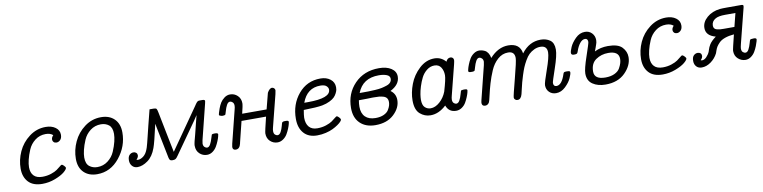

<svg xmlns="http://www.w3.org/2000/svg" viewBox="-15 -1041 6454 1625"><g transform="rotate(-10 3212.0 -229.0)"><path d="M99.1 -152.8Q99.1 -227.1 131.1 -297.6Q163.1 -368.2 226.6 -416Q290 -463.9 368.2 -463.9Q418.9 -463.9 451.9 -439.9Q484.9 -416 484.9 -377Q484.9 -348.1 470 -333Q455.1 -317.9 437 -317.9Q421.9 -317.9 412.8 -326.9Q403.8 -335.9 403.8 -349.1Q403.8 -367.2 419.9 -383.8V-384.8Q397.9 -404.8 357.9 -404.8Q306.2 -404.8 266.6 -374.5Q227.1 -344.2 208 -299.6Q189 -254.9 179.9 -217Q170.9 -179.2 170.9 -151.9Q170.9 -105 195.6 -79.1Q220.2 -53.2 270 -53.2Q310.1 -53.2 344.5 -64.7Q378.9 -76.2 397 -89.1Q415 -102.1 428.5 -113.5Q441.9 -125 445.8 -125Q454.6 -125 466.3 -112.1Q478 -99.1 478 -94.2Q478 -81.1 450.4 -58.1Q422.9 -35.2 369.4 -14.6Q315.9 5.9 258.8 5.9Q179.7 5.9 139.4 -37.6Q99.1 -81.1 99.1 -152.8Z M843.8 -463.9Q915.5 -463.9 958 -421.9Q1000.5 -379.9 1000.5 -305.2Q1000.5 -187 923.1 -90.6Q845.7 5.9 730.5 5.9Q658.7 5.9 616.2 -36.1Q573.7 -78.1 573.7 -153.1Q573.7 -228 606.7 -299.1Q639.6 -370.1 702.6 -417Q765.6 -463.9 843.8 -463.9ZM645.5 -151.9Q645.5 -97.7 674.1 -75.4Q702.6 -53.2 741.7 -53.2Q793.5 -53.2 833 -83.5Q872.6 -113.8 891.6 -158.4Q910.6 -203.1 919.7 -241Q928.7 -278.8 928.7 -306.2Q928.7 -360.4 900.6 -382.6Q872.6 -404.8 832.5 -404.8Q780.8 -404.8 741.2 -374.5Q701.7 -344.2 682.6 -299.6Q663.6 -254.9 654.5 -216.8Q645.5 -178.7 645.5 -151.9Z M1013.7 -62Q1013.7 -94.2 1028.6 -108.6Q1043.5 -123 1062.5 -123Q1076.7 -123 1086.2 -114.5Q1095.7 -106 1095.7 -92.8Q1095.7 -74.7 1077.6 -57.1Q1083.5 -54.2 1091.3 -54.2Q1113.3 -54.2 1137 -72Q1160.6 -89.8 1174.3 -125Q1178.2 -133.8 1181.4 -144.3Q1184.6 -154.8 1191.2 -179.4Q1197.8 -204.1 1204.6 -233.2Q1211.4 -262.2 1227.1 -325.2Q1242.7 -388.2 1260.7 -458H1296.4Q1315.4 -458 1320.6 -450.4Q1325.7 -442.9 1330.6 -417L1380.4 -166Q1389.2 -120.1 1400.4 -67.9L1634.3 -402.8Q1639.2 -409.7 1645.8 -419.4Q1652.3 -429.2 1655 -433.1Q1657.7 -437 1662.1 -442.6Q1666.5 -448.2 1668.9 -450.2Q1671.4 -452.1 1675 -454.6Q1678.7 -457 1682.1 -457.5Q1685.5 -458 1690.4 -458H1716.3Q1736.3 -458 1736.3 -445.8Q1736.3 -441.9 1732.4 -425.8L1656.7 -122.1Q1652.8 -104 1652.3 -94.2Q1652.3 -74.2 1663.3 -64.2Q1674.3 -54.2 1684.6 -54.2Q1701.7 -54.2 1713.6 -76.7Q1725.6 -99.1 1733.2 -126Q1740.7 -152.8 1742.7 -155.8Q1746.6 -160.6 1761.7 -161.1H1772.5Q1796.4 -161.1 1796.4 -148.9Q1796.4 -147 1793 -132.1Q1789.6 -117.2 1780 -93.5Q1770.5 -69.8 1757.6 -47.9Q1744.6 -25.9 1722.7 -10Q1700.7 5.9 1674.3 5.9Q1637.2 5.9 1610.4 -19.5Q1583.5 -44.9 1583.5 -86.9Q1583.5 -90.8 1583.5 -93.5Q1583.5 -96.2 1584.5 -101.6Q1585.4 -106.9 1586.4 -112.1Q1587.4 -117.2 1589.8 -127.7Q1592.3 -138.2 1595.5 -148.7Q1598.6 -159.2 1603.5 -179.2Q1608.4 -199.2 1613.5 -219Q1618.7 -238.8 1626.5 -272Q1634.3 -305.2 1643.6 -338.9H1642.6Q1634.8 -325.7 1616.7 -299.8L1425.3 -28.8Q1413.1 -10.7 1404.3 -5.4Q1395.5 0 1378.4 0Q1364.3 0 1357.9 -4.9Q1351.6 -9.8 1347.7 -25.9L1294.4 -291Q1293.5 -296.9 1291 -308.8Q1288.6 -320.8 1287.6 -327.1H1286.6Q1251.5 -169.9 1236.3 -129.9Q1211.4 -60.1 1165.5 -27.1Q1119.6 5.9 1076.7 5.9Q1047.9 5.9 1030.8 -13.7Q1013.7 -33.2 1013.7 -62Z M1830.6 -309.1Q1831.5 -314.9 1834 -325.4Q1836.4 -335.9 1846.4 -363Q1856.4 -390.1 1868.9 -410.2Q1881.3 -430.2 1903.8 -447Q1926.3 -463.9 1953.1 -463.9Q1990.2 -463.9 2016.8 -438.5Q2043.5 -413.1 2043.5 -372.1Q2043.5 -353 2026.4 -285.2H2236.3Q2269.5 -418 2271.5 -421.9Q2289.6 -455.1 2310.5 -458Q2321.8 -458 2330.1 -450.4Q2338.4 -442.9 2338.4 -431.2Q2338.4 -430.2 2332.5 -399.9L2263.2 -126Q2258.3 -108.9 2258.3 -94.2Q2258.3 -73.2 2268.8 -63.7Q2279.3 -54.2 2290.5 -54.2Q2307.6 -54.2 2319.6 -76.2Q2331.5 -98.1 2338.4 -125Q2345.2 -151.9 2348.1 -154.8Q2353 -160.6 2368.2 -161.1H2382.3Q2403.3 -161.1 2403.3 -148.9Q2403.3 -147 2399.9 -132.1Q2396.5 -117.2 2387 -93.5Q2377.4 -69.8 2364.5 -47.9Q2351.6 -25.9 2328.9 -10Q2306.2 5.9 2280.3 5.9Q2244.1 5.9 2217.3 -19Q2190.4 -43.9 2190.4 -86.9Q2190.4 -102.1 2221.2 -226.1H2010.3Q2008.3 -218.3 2005.4 -206.1Q2002.4 -193.8 1991.5 -149.9Q1980.5 -106 1966.3 -47.9L1965.3 -42Q1963.4 -37.1 1962.9 -34.7Q1962.4 -32.2 1960.4 -26.1Q1958.5 -20 1956.3 -16.6Q1954.1 -13.2 1950.7 -8.5Q1947.3 -3.9 1943.4 -1.5Q1939.5 1 1933.8 2.9Q1928.2 4.9 1922.4 4.9Q1894.5 4.9 1894.5 -22Q1894.5 -27.8 1899.4 -49.8L1970.2 -333Q1975.1 -350.1 1975.1 -363.8Q1975.1 -383.8 1964.1 -393.8Q1953.1 -403.8 1942.4 -403.8Q1925.3 -403.8 1913.3 -381.3Q1901.4 -358.9 1894.3 -332Q1887.2 -305.2 1885.3 -303.2Q1880.4 -297.4 1865.2 -296.9H1854.5Q1832.5 -301.3 1830.6 -309.1Z M2466.3 -163.1Q2466.3 -288.1 2539.8 -376Q2613.3 -463.9 2729.5 -463.9Q2781.2 -463.9 2814.7 -437.5Q2848.1 -411.1 2848.1 -368.2Q2848.1 -356.9 2846.2 -346.4Q2844.2 -335.9 2835.7 -318.4Q2827.1 -300.8 2813.2 -286.4Q2799.3 -272 2771.2 -258.1Q2743.2 -244.1 2706.1 -236.8Q2658.2 -228 2545.4 -226.1Q2537.6 -182.1 2537.1 -160.2Q2537.1 -109.4 2561.3 -81.3Q2585.4 -53.2 2632.3 -53.2Q2673.3 -53.2 2707.8 -64.7Q2742.2 -76.2 2760.3 -89.1Q2778.3 -102.1 2792.2 -113.5Q2806.2 -125 2810.1 -125Q2816.9 -125 2829.1 -112.1Q2841.3 -99.1 2841.3 -91.8Q2841.3 -85.9 2831.8 -75Q2822.3 -64 2802.2 -50Q2782.2 -36.1 2756.8 -23.7Q2731.4 -11.2 2695.3 -2.7Q2659.2 5.9 2621.1 5.9Q2546.9 5.9 2506.6 -39.6Q2466.3 -85 2466.3 -163.1ZM2560.1 -285.2H2592.3Q2786.1 -285.2 2786.1 -358.9Q2786.1 -376 2770.3 -390.4Q2754.4 -404.8 2719.2 -404.8Q2604 -405.3 2560.1 -285.2Z M2941.9 -171.9Q2941.9 -296.9 3022.9 -380.4Q3104 -463.9 3232.9 -463.9Q3297.9 -463.9 3337.9 -437.5Q3377.9 -411.1 3377.9 -367.2Q3377.9 -298.3 3295.9 -256.8Q3339.8 -226.1 3339.8 -171.9Q3339.8 -105 3280.8 -49.6Q3221.7 5.9 3122.1 5.9Q3039.1 5.9 2990.5 -41Q2941.9 -87.9 2941.9 -171.9ZM3013.7 -170.9Q3013.7 -113.8 3044.7 -83.5Q3075.7 -53.2 3132.8 -53.2Q3174.8 -53.2 3203.9 -66.7Q3232.9 -80.1 3245.4 -100.6Q3257.8 -121.1 3262.5 -137Q3267.1 -152.8 3267.1 -167Q3267.1 -188 3257.6 -200.9Q3248 -213.9 3228.5 -219.5Q3209 -225.1 3191.9 -226.6Q3174.8 -228 3146 -228H3129.9Q3125 -228 3116.5 -227.5Q3107.9 -227.1 3084.5 -226.6Q3061 -226.1 3020 -226.1H3019Q3013.7 -195.8 3013.7 -170.9ZM3036.1 -285.2H3055.7Q3089.8 -285.2 3112.3 -285.6Q3134.8 -286.1 3169.4 -288.1Q3204.1 -290 3226.6 -294.9Q3249 -299.8 3271.5 -307.4Q3293.9 -314.9 3304.9 -328.4Q3315.9 -341.8 3315.9 -358.9Q3315.9 -383.8 3287.8 -394.3Q3259.8 -404.8 3221.7 -404.8Q3082 -405.3 3036.1 -285.2Z M3465.8 -144Q3465.8 -211.9 3493.2 -283.9Q3520.5 -356 3578.6 -409.9Q3636.7 -463.9 3708.5 -463.9Q3766.6 -463.9 3805.7 -418.9Q3817.9 -447.8 3843.8 -448.2Q3856 -448.2 3863.8 -440.7Q3871.6 -433.1 3871.6 -420.9Q3871.6 -412.1 3864.7 -383.8L3799.8 -127Q3794.9 -109.9 3794.4 -94.2Q3794.4 -74.2 3804.9 -64.2Q3815.4 -54.2 3826.7 -54.2Q3843.8 -54.2 3855.7 -76.2Q3867.7 -98.1 3874.8 -125Q3881.8 -151.9 3883.8 -154.8Q3887.7 -160.6 3909.7 -161.1Q3927.7 -161.1 3933.1 -158.4Q3938.5 -155.8 3938.5 -148.9Q3938.5 -146 3935.1 -131.6Q3931.6 -117.2 3922.1 -93.5Q3912.6 -69.8 3899.7 -47.9Q3886.7 -25.9 3864.3 -10.5Q3841.8 4.9 3815.4 4.9Q3752.4 4.9 3730.5 -55.2Q3666.5 4.9 3595.7 4.9Q3544.9 4.9 3505.4 -29.5Q3465.8 -64 3465.8 -144ZM3536.6 -140.1Q3536.6 -91.3 3557.6 -72.3Q3578.6 -53.2 3606.4 -53.2Q3646.5 -53.2 3685.1 -87.6Q3723.6 -122.1 3742.7 -171.9Q3773.4 -274.9 3773.4 -308.1Q3773.4 -347.2 3755.1 -376Q3736.8 -404.8 3698.7 -404.8Q3662.6 -404.8 3632.6 -380.9Q3602.5 -356.9 3585.7 -323.5Q3568.8 -290 3556.6 -251Q3544.4 -211.9 3540.5 -183.6Q3536.6 -155.3 3536.6 -140.1Z M3972.7 -309.1Q3972.7 -311 3976.1 -325.4Q3979.5 -339.8 3989 -364Q3998.5 -388.2 4011.5 -410.2Q4024.4 -432.1 4046.9 -448Q4069.3 -463.9 4095.2 -463.9Q4104 -463.9 4115.2 -461.4Q4126.5 -459 4141.8 -451.9Q4157.2 -444.8 4168.7 -427Q4180.2 -409.2 4184.6 -383.8Q4256.3 -463.9 4343.3 -463.9Q4443.4 -463.9 4456.5 -376H4457.5Q4523.4 -463.9 4621.6 -463.9Q4669.4 -463.9 4702.4 -440.4Q4735.4 -417 4735.4 -359.9Q4735.4 -310.1 4698.5 -203.1Q4661.6 -96.2 4661.6 -85Q4661.6 -54.2 4687.5 -54.2Q4733.4 -54.2 4762.2 -143.1Q4765.1 -154.3 4770.3 -157.7Q4775.4 -161.1 4791.5 -161.1Q4810.5 -161.1 4816.4 -158.4Q4822.3 -155.8 4822.3 -148.9Q4822.3 -133.8 4806.9 -99.4Q4791.5 -64.9 4754.9 -30Q4718.3 4.9 4674.3 4.9Q4638.2 4.9 4615.2 -18.1Q4592.3 -41 4592.3 -77.1Q4592.3 -98.1 4629.4 -202.1Q4666.5 -306.2 4666.5 -348.1Q4666.5 -405.3 4608.4 -404.8Q4580.6 -404.8 4554.9 -392.3Q4529.3 -379.9 4510.7 -362.1Q4492.2 -344.2 4474.9 -313.7Q4457.5 -283.2 4447 -258.1Q4436.5 -232.9 4424.6 -195.6Q4412.6 -158.2 4407 -136.7Q4401.4 -115.2 4393.3 -80.6Q4385.3 -45.9 4383.3 -38.1Q4372.1 4.9 4342.3 4.9Q4331.1 4.9 4322.3 -2.4Q4313.5 -9.8 4313.5 -21Q4313.5 -35.2 4350.8 -177.5Q4388.2 -319.8 4388.2 -348.1Q4388.2 -405.3 4331.5 -404.8Q4281.7 -404.8 4242.2 -369.4Q4202.6 -334 4179.4 -280Q4156.2 -226.1 4140.9 -173.6Q4125.5 -121.1 4115 -73.5Q4104.5 -25.9 4099.6 -17.1Q4087.4 4.9 4064.5 4.9Q4038.6 4.9 4036.6 -20Q4035.6 -25.9 4040.5 -46.9L4112.3 -335Q4117.2 -359.9 4117.2 -363.8Q4117.2 -383.8 4105.7 -393.8Q4094.2 -403.8 4084.5 -403.8Q4067.4 -403.8 4055.4 -381.3Q4043.5 -358.9 4036.4 -332.5Q4029.3 -306.2 4027.3 -303.2Q4022.5 -297.4 4009.3 -296.9H3992.2Q3972.7 -296.9 3972.7 -309.1Z M4855.5 -308.1Q4855.5 -323.2 4870.4 -357.7Q4885.3 -392.1 4921.1 -428Q4957 -463.9 5002.4 -463.9Q5038.6 -463.9 5062 -439.5Q5085.4 -415 5085.4 -378.9Q5085.4 -367.7 5083.3 -358.9Q5081.1 -350.1 5078.6 -343Q5076.2 -335.9 5070.3 -318.8Q5064.5 -301.8 5058.1 -286.1Q5109.9 -312 5173.3 -312H5174.3Q5260.3 -312 5295.2 -274.9Q5330.1 -237.8 5330.1 -189.9Q5330.1 -118.2 5268.1 -56.2Q5206.1 5.9 5099.1 5.9Q5033.2 5.9 4989.3 -23.7Q4945.3 -53.2 4945.3 -115.2Q4945.3 -154.3 4981.2 -259Q5017.1 -363.8 5017.1 -375Q5017.1 -404.8 4993.2 -404.8Q4969.2 -404.8 4948.7 -378.9Q4928.2 -353 4915 -313Q4910.2 -297.9 4904.3 -293.9Q4898.4 -290 4879.4 -290Q4855.5 -290 4855.5 -308.1ZM5013.2 -120.1Q5013.2 -53.2 5108.4 -53.2Q5154.3 -53.2 5186.8 -68.6Q5219.2 -84 5232.7 -107.9Q5246.1 -131.8 5251.7 -150.9Q5257.3 -169.9 5257.3 -187Q5257.3 -253.9 5166 -253.9Q5106 -253.9 5059.6 -221.9Q5013.2 -189.9 5013.2 -120.1Z M5431.2 -152.8Q5431.2 -227.1 5463.1 -297.6Q5495.1 -368.2 5558.6 -416Q5622.1 -463.9 5700.2 -463.9Q5751 -463.9 5783.9 -439.9Q5816.9 -416 5816.9 -377Q5816.9 -348.1 5802 -333Q5787.1 -317.9 5769 -317.9Q5753.9 -317.9 5744.9 -326.9Q5735.8 -335.9 5735.8 -349.1Q5735.8 -367.2 5752 -383.8V-384.8Q5730 -404.8 5689.9 -404.8Q5638.2 -404.8 5598.6 -374.5Q5559.1 -344.2 5540 -299.6Q5521 -254.9 5512 -217Q5502.9 -179.2 5502.9 -151.9Q5502.9 -105 5527.6 -79.1Q5552.2 -53.2 5602.1 -53.2Q5642.1 -53.2 5676.5 -64.7Q5710.9 -76.2 5729 -89.1Q5747.1 -102.1 5760.5 -113.5Q5773.9 -125 5777.8 -125Q5786.6 -125 5798.3 -112.1Q5810.1 -99.1 5810.1 -94.2Q5810.1 -81.1 5782.5 -58.1Q5754.9 -35.2 5701.4 -14.6Q5647.9 5.9 5590.8 5.9Q5511.7 5.9 5471.4 -37.6Q5431.2 -81.1 5431.2 -152.8Z M5862.8 -62Q5862.8 -94.2 5877.7 -108.6Q5892.6 -123 5911.6 -123Q5926.8 -123 5935.8 -115Q5944.8 -106.9 5944.8 -92.8Q5944.8 -74.7 5926.8 -57.1Q5932.6 -54.2 5938.5 -54.2Q5958.5 -54.2 5977.5 -74.2Q5996.6 -94.2 6005.9 -117.2Q6006.8 -120.1 6010.7 -132.1Q6014.6 -144 6018.6 -153.6Q6022.5 -163.1 6031 -176.5Q6039.6 -189.9 6053.7 -203.9Q6067.9 -217.8 6087.4 -231.9Q6004.4 -253.9 6004.9 -319.8Q6004.9 -370.6 6050.3 -409.9Q6095.7 -449.2 6162.6 -456.1Q6181.6 -458 6219.7 -458H6346.7Q6363.8 -458 6363.8 -446.8Q6363.8 -443.8 6361.8 -434.1L6285.6 -132.8Q6278.8 -105 6278.8 -95.2Q6278.8 -72.3 6290.3 -63.2Q6301.8 -54.2 6311.5 -54.2Q6328.6 -54.2 6340.6 -77.1Q6352.5 -100.1 6359.6 -126.5Q6366.7 -152.8 6369.6 -155.8Q6374.5 -160.6 6399.4 -161.1Q6423.3 -162.1 6423.8 -148.9Q6423.8 -147 6420.2 -132.6Q6416.5 -118.2 6407 -94Q6397.5 -69.8 6384.5 -47.9Q6371.6 -25.9 6349.6 -10Q6327.6 5.9 6301.8 5.9Q6266.6 5.9 6238.5 -19Q6210.4 -43.9 6210.4 -86.9Q6210.4 -100.1 6241.7 -224.1Q6196.8 -220.2 6163.8 -208.5Q6130.9 -196.8 6113.3 -179Q6095.7 -161.1 6087.2 -147.5Q6078.6 -133.8 6072 -114.5Q6065.4 -95.2 6064.5 -92.8Q6043.5 -50.8 6005.1 -22.9Q5966.8 4.9 5925.8 4.9Q5897 4.9 5879.9 -13.7Q5862.8 -32.2 5862.8 -62ZM6078.6 -327.1Q6078.6 -312 6086.2 -303Q6093.8 -293.9 6108.6 -290.5Q6123.5 -287.1 6135.5 -286.1Q6147.5 -285.2 6166.5 -285.2H6256.8L6285.6 -399.9H6196.8Q6139.6 -399.9 6112.8 -383.8Q6078.6 -364.3 6078.6 -327.1Z"/></g></svg>

Font: CMU Concrete
Style: Italic
Weight: 500
Italic angle: -14.04°
Version: Version 0.7.0